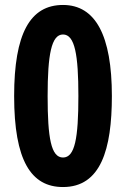

<svg xmlns="http://www.w3.org/2000/svg" viewBox="-20 -744 509 774"><path d="M431 -357C431 -601 365 -724 234 -724C101 -724 37 -608 37 -357C37 -97 105 10 234 10C386 10 431 -141 431 -357ZM172 -357C172 -523 187 -605 234 -605C282 -605 296 -522 296 -357C296 -187 282 -109 234 -109C186 -109 172 -187 172 -357Z"/></svg>

Font: Noto Sans Armenian ExtraCondensed
Style: Regular
Weight: 400
Width: 2
Designer: Monotype Design Team
Foundry: Monotype Imaging Inc.
Version: Version 2.008